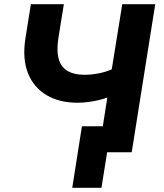

<svg xmlns="http://www.w3.org/2000/svg" viewBox="-20 -725 782 914"><path d="M463 169H324L370 -124H570L550 0H490ZM450 0 491 -261Q474 -254 450.5 -248.5Q427 -243 401 -239.5Q375 -236 349 -236Q262 -236 201 -272.5Q140 -309 113 -377Q86 -445 101 -542L127 -705H284L258 -544Q244 -452 275.5 -410.5Q307 -369 383 -369Q414 -369 448.5 -375.5Q483 -382 512 -395L562 -705H719L607 0Z"/></svg>

Font: Nunito Sans 11pt ExtraBold
Style: Italic
Weight: 800
Italic angle: -9°
Version: Version 3.101;gftools[0.9.27]